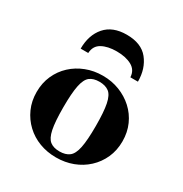

<svg xmlns="http://www.w3.org/2000/svg" viewBox="-166 -828 922 967"><g transform="rotate(30 294.5 -344.0)"><path d="M293.9 13Q242 13 197 -4Q152 -21 118 -53Q84 -85 64.5 -128.5Q45 -172 45 -224.5Q45 -277 64.5 -320.5Q84 -364 118 -395.5Q152 -427 197.1 -444.5Q242.1 -462 294.1 -462Q346 -462 391 -444.5Q436 -427 470.5 -395.5Q505 -364 524.5 -320.5Q544 -277 544 -224.5Q544 -172 524.5 -128.5Q505 -85 470.5 -53Q436 -21 390.9 -4Q345.9 13 293.9 13ZM293.9 -22Q328.8 -22 349.9 -38Q371 -54 380 -97.7Q389 -141.5 389 -224Q389 -306.6 380 -350.8Q371 -395 349.9 -411Q328.8 -427 293.9 -427Q259 -427 238.5 -411Q218 -395 209 -350.8Q200 -306.6 200 -224Q200 -141.5 209 -97.7Q218 -54 238.5 -38Q259 -22 293.9 -22ZM128 -524Q128 -603 170.5 -652Q213.1 -701 294.9 -701Q380 -701 420.5 -650.3Q461 -599.5 461 -524H417Q415 -565 380.5 -584Q346 -603 293 -603Q241 -603 207.5 -584.5Q174 -566 172 -524Z"/></g></svg>

Font: Libre Bodoni
Style: Regular
Weight: 400
Designer: Pablo Impallari, Rodrigo Fuenzalida
Foundry: Impallari Type
Version: Version 2.005;gftools[0.9.23]